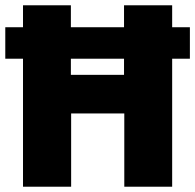

<svg xmlns="http://www.w3.org/2000/svg" viewBox="-22 -706 738 726"><path d="M696 -484H629V0H448V-277H247V0H65V-484H-2V-603H65V-686H246V-603H447V-686H629V-603H696ZM447 -484H246V-423H447Z"/></svg>

Font: Chivo ExtraBold
Style: Regular
Weight: 800
Designer: Hector Gatti
Foundry: Omnibus-Type
Version: Version 1.007